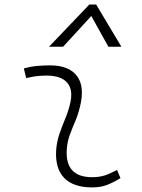

<svg xmlns="http://www.w3.org/2000/svg" viewBox="-20 -815 626 845"><path d="M495.1 -66.9 510.3 -31.2Q483.4 -14.2 453.9 -2.2Q424.3 9.8 385.7 9.8Q303.2 9.8 262.7 -31.7Q222.2 -73.2 227.1 -153.3Q229.5 -189.9 241.2 -224.4Q252.9 -258.8 266.6 -291.5Q280.3 -324.2 287.6 -355Q303.7 -417.5 276.6 -450Q249.5 -482.4 184.6 -482.4Q138.2 -482.4 95.2 -471.2L85 -513.7Q113.8 -522 142.6 -524.7Q171.4 -527.3 200.2 -527.3Q283.2 -527.3 318.6 -480.7Q354 -434.1 332 -345.2Q323.7 -310.5 310.8 -280.5Q297.9 -250.5 287.1 -221.2Q276.4 -191.9 273.9 -157.7Q265.6 -35.2 385.3 -35.2Q416 -35.2 439.5 -42.5Q462.9 -49.8 495.1 -66.9ZM403.3 -794.9 514.2 -609.4H457L381.8 -744.6L257.8 -609.4H195.8L373 -794.9Z"/></svg>

Font: Cascadia Mono NF ExtraLight
Style: Italic
Weight: 200
Italic angle: -10°
Monospace: yes
Designer: Aaron Bell
Foundry: Saja Typeworks
Version: Version 2404.023; ttfautohint (v1.8.4)